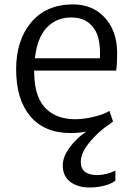

<svg xmlns="http://www.w3.org/2000/svg" viewBox="-20 -584 593 854"><path d="M294.4 7.8Q177.7 7.8 114.7 -66.9Q51.8 -141.6 51.8 -275.9Q51.8 -404.3 117.9 -483.6Q184.1 -563 301.3 -564.5Q389.2 -565.4 443.8 -508.1Q498.5 -450.7 501 -355.5Q501 -290.5 496.6 -270H131.8Q131.8 -256.8 132.3 -250.5Q133.8 -198.2 147.9 -159.7Q162.1 -121.1 187 -98.1Q211.9 -75.2 243.7 -64.5Q275.4 -53.7 315.4 -53.7Q353 -53.7 398.9 -64.9Q444.8 -76.2 466.8 -90.8L482.9 -43.5Q475.1 -37.6 470.2 -34.7L471.2 -34.2Q423.3 -4.4 381.1 45.4Q338.9 95.2 339.4 136.7Q339.8 194.8 413.6 194.8Q454.1 193.8 493.2 174.8V219.7Q474.1 234.4 442.4 242.2Q410.6 250 378.4 250Q326.2 250 292.7 224.9Q259.3 199.7 259.3 152.3Q258.3 114.7 289.8 72Q321.3 29.3 363.8 1.5Q326.7 7.8 294.4 7.8ZM296.4 -506.3Q231.4 -506.3 188.5 -461.7Q145.5 -417 135.3 -324.7H424.3Q427.2 -378.4 416.5 -417.7Q405.8 -457 375.5 -481.7Q345.2 -506.3 296.4 -506.3Z"/></svg>

Font: HaufeMerriweatherSansLt
Style: Regular
Weight: 300
Designer: Eben Sorkin
Foundry: Eben Sorkin
Version: Version 1.56